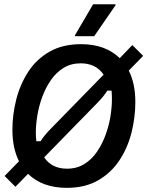

<svg xmlns="http://www.w3.org/2000/svg" viewBox="-20 -870 692 902"><path d="M294.2 12.5Q179.2 12.5 111.7 -53.3L52.5 7.5L1.7 -43.3L69.2 -112.5Q38.3 -174.2 38.3 -260Q38.3 -330.8 56.2 -402.1Q74.2 -473.3 112.5 -532.5Q150.8 -591.7 212.5 -627.1Q274.2 -662.5 360.8 -662.5Q475 -662.5 542.5 -596.7L601.7 -658.3L652.5 -607.5L585 -538.3Q615.8 -476.7 615.8 -390.8Q615.8 -319.2 597.9 -247.5Q580 -175.8 541.2 -117.1Q502.5 -58.3 441.2 -22.9Q380 12.5 294.2 12.5ZM150.8 -206.7H170.8Q180 -221.7 192.1 -236.2Q204.2 -250.8 219.2 -265.8L466.7 -519.2Q430.8 -572.5 359.2 -572.5Q313.3 -572.5 278.3 -550.8Q243.3 -529.2 218.8 -493.3Q194.2 -457.5 178.3 -414.2Q162.5 -370.8 155.4 -327.1Q148.3 -283.3 148.3 -245.8Q148.3 -225.8 150.8 -206.7ZM295 -77.5Q340.8 -77.5 375.8 -99.2Q410.8 -120.8 435.4 -156.7Q460 -192.5 475.8 -235.8Q491.7 -279.2 498.8 -322.9Q505.8 -366.7 505.8 -404.2Q505.8 -424.2 504.2 -444.2H484.2Q474.2 -428.3 462.1 -413.8Q450 -399.2 435 -384.2L187.5 -130.8Q223.3 -77.5 295 -77.5ZM332.5 -700V-705L417.5 -850H522.5V-845L422.5 -700Z"/></svg>

Font: Familjen Grotesk GF Medium
Style: Italic
Weight: 500
Designer: Anders Wikstroem, Jonas Baeckman, Matilda Gysing, Kristian Moeller
Foundry: Familjen STHML AB
Version: Version 2.000; Beta; Release 4; Build 6